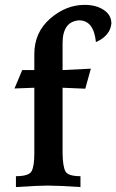

<svg xmlns="http://www.w3.org/2000/svg" viewBox="-20 -756 470 776"><path d="M305.2 0Q216.3 -5.9 171.4 -5.9Q134.3 -5.9 44.4 0V-43.9Q97.7 -43.9 108.2 -64.9Q118.7 -85.9 118.7 -134.8V-401.4L38.6 -398.4L69.8 -472.7H118.7V-537.1Q118.7 -625 182.6 -680.7Q246.6 -736.3 321.8 -736.3Q368.7 -736.3 399.4 -715.8Q430.2 -695.3 430.2 -661.1Q425.3 -611.3 367.7 -585.9Q358.9 -673.8 299.3 -673.8Q232.9 -668.9 232.9 -581.1V-472.7L347.2 -478.5L324.7 -397.5L232.9 -401.4V-135.7Q233.9 -84 244.1 -64Q254.4 -43.9 305.2 -43.9Z"/></svg>

Font: Kelvinch
Style: Bold
Weight: 700
Designer: Paul James Miller
Foundry: High-Logic / Made with FontCreator
Version: Version 3.501;March 28, 2021;FontCreator 13.0.0.2683 64-bit